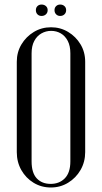

<svg xmlns="http://www.w3.org/2000/svg" viewBox="-20 -826 452 852"><path d="M54.5 -150.9Q54.5 -107 74.6 -71.4Q94.8 -35.8 129.1 -14.9Q163.5 6 205.6 6Q247.8 6 282.4 -15.2Q317.1 -36.4 337.6 -72Q358 -107.6 358 -150.9V-551.9Q358 -594.9 337.4 -629.2Q316.8 -663.6 282.4 -684.3Q248 -705 206.5 -705Q164.4 -705 130 -684.1Q95.6 -663.2 75.1 -628.9Q54.5 -594.5 54.5 -551.9ZM120.2 -589.4Q120.2 -621.8 131.9 -644Q143.6 -666.2 163.6 -677.6Q183.6 -689 206.9 -689Q230.5 -689 249.7 -677.9Q268.9 -666.9 280.6 -644.6Q292.2 -622.4 292.2 -589.4V-110Q292.2 -59.9 267.8 -34.9Q243.4 -10 205 -10Q166 -10 143.1 -34.5Q120.2 -59 120.2 -110ZM139.2 -781Q139.2 -769.5 146.2 -762.4Q153.2 -755.2 164.4 -755.2Q176.1 -755.2 183.8 -762.4Q191.5 -769.5 191.5 -781Q191.5 -792.1 183.8 -798.9Q176.1 -805.8 164.4 -805.8Q153.2 -805.8 146.2 -798.9Q139.2 -792.1 139.2 -781ZM221.9 -781Q221.9 -769.5 229.1 -762.4Q236.2 -755.2 247 -755.2Q258.5 -755.2 266 -762.4Q273.5 -769.5 273.5 -781Q273.5 -792.1 266 -798.9Q258.5 -805.8 247 -805.8Q236.2 -805.8 229.1 -798.9Q221.9 -792.1 221.9 -781Z"/></svg>

Font: Emberly Black
Style: Regular
Weight: 900
Designer: Rajesh Rajput
Foundry: Rajesh Rajput
Version: Version 1.000